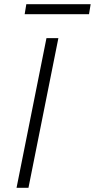

<svg xmlns="http://www.w3.org/2000/svg" viewBox="-20 -892 451 912"><path d="M115.2 0H58.6L200.7 -710.9H257.3ZM402.8 -824.7H97.2L105 -872.1H410.6Z"/></svg>

Font: Franko
Style: Light Italic
Weight: 300
Designer: Google
Version: Version 1.200310; 2013